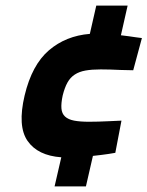

<svg xmlns="http://www.w3.org/2000/svg" viewBox="-20 -591 527 686"><path d="M199 -29Q115 -35 78.5 -87.5Q42 -140 68 -250Q94 -359 154.5 -411Q215 -463 301 -470L324 -571H436L412 -465Q427 -463 440 -461.5Q453 -460 464 -458Q476 -456 487 -455L456 -340Q433 -340 412 -341Q394 -342 374 -342.5Q354 -343 340 -343Q308 -343 285.5 -339Q263 -335 247 -324.5Q231 -314 221 -296Q211 -278 204 -250Q198 -222 199.5 -203.5Q201 -185 212.5 -174.5Q224 -164 245 -160Q266 -156 298 -156Q312 -156 332 -156.5Q352 -157 370 -158Q391 -159 414 -160L392 -45Q381 -43 368 -41Q357 -39 342.5 -37.5Q328 -36 312 -34L287 75H175Z"/></svg>

Font: Panefresco 999wt
Style: Italic
Weight: 900
Version: Version 1.001